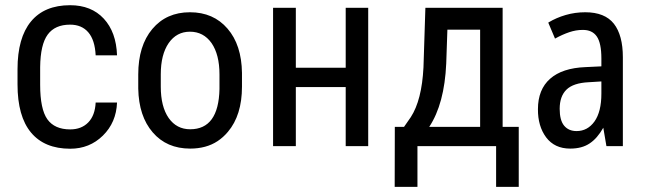

<svg xmlns="http://www.w3.org/2000/svg" viewBox="-20 -558 2468 733"><path d="M248 -64Q291 -64 316.9 -90.6Q342.8 -117.2 345.2 -166.5H426.8Q423.8 -90.3 372.8 -40.3Q321.8 9.8 248 9.8Q149.9 9.8 98.4 -52Q46.9 -113.8 46.9 -235.8V-293.9Q46.9 -413.6 98.1 -475.8Q149.4 -538.1 247.6 -538.1Q328.6 -538.1 376.2 -486.8Q423.8 -435.5 426.8 -346.7H345.2Q342.3 -405.3 317.1 -434.6Q292 -463.9 247.6 -463.9Q189.9 -463.9 162.1 -426Q134.3 -388.2 133.3 -301.8V-234.4Q133.3 -141.1 160.9 -102.5Q188.5 -64 248 -64Z M593.8 -274.4V-227.1Q593.8 -150.9 624 -107.4Q654.3 -64.5 706.1 -64.5Q814.5 -64.5 817.9 -217.8V-273.9Q817.9 -349.6 787.6 -393.6Q756.8 -437 705.1 -437Q654.3 -437 624 -393.6Q593.8 -349.6 593.8 -274.4ZM507.8 -219.7V-273.9Q507.8 -383.3 561.5 -447.3Q615.2 -511.2 705.1 -511.2Q794.9 -511.2 848.6 -448.7Q902.3 -386.7 903.8 -279.8V-227.1Q903.8 -118.2 850.1 -54.7Q832.5 -33.7 810.8 -19.3Q789.1 -4.9 762.7 2.2Q736.3 9.3 706.1 9.3Q616.2 9.3 563 -52.7Q509.8 -114.3 507.8 -219.7Z M1385.7 0H1299.8V-225.6H1109.4V0H1022.5V-528.3H1109.4V-299.3H1299.8V-528.3H1385.7Z M1618.7 -73.7H1813V-444.8H1688L1683.6 -315.9Q1676.8 -161.6 1618.7 -73.7ZM1522.5 -73.7 1548.3 -110.8Q1590.3 -175.3 1596.7 -300.8L1604 -528.3H1898.9V-73.7H1960.4V155.3H1874V0H1573.7V155.3H1486.8L1487.3 -73.7Z M2275.9 -200.7V-247.1L2227.5 -244.1Q2168.5 -241.2 2142.6 -215.8Q2116.7 -190.4 2116.7 -142.6Q2116.7 -98.6 2133.8 -78.1Q2150.9 -57.6 2181.2 -57.6Q2223.1 -57.6 2249.5 -94.2Q2275.9 -131.3 2275.9 -200.7ZM2214.4 -511.2Q2289.1 -511.2 2323.7 -467.3Q2357.9 -423.3 2357.9 -339.4V-2V0H2356.4H2296.9H2295.4L2294.9 -1.5L2283.2 -70.3Q2271.5 -49.8 2258.8 -35.2Q2246.1 -20.5 2231.4 -10.7Q2202.1 9.3 2156.7 9.3Q2097.2 9.3 2064.9 -33.7Q2033.2 -76.7 2033.7 -141.1Q2033.7 -216.3 2080.1 -257.3Q2126.5 -298.3 2215.3 -301.8L2275.9 -304.7V-334.5Q2275.9 -393.6 2258.3 -418.9Q2240.7 -444.3 2204.1 -443.8Q2179.2 -443.8 2153.3 -435.1Q2127.4 -426.3 2100.6 -411.6L2098.6 -410.6L2098.1 -412.6L2073.7 -470.2L2073.2 -471.7L2074.7 -472.7Q2103.5 -490.2 2139.4 -500.7Q2175.3 -511.2 2214.4 -511.2Z"/></svg>

Font: MAUL Condensed
Style: Condensed Regular
Weight: 400
Designer: MAUL
Version: Version 1.0; 2020; ttfautohint (v1.8.3)